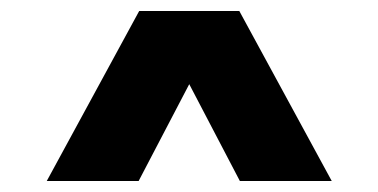

<svg xmlns="http://www.w3.org/2000/svg" viewBox="-20 -720 688 349"><path d="M65 -391 233 -700H415L583 -391H416L324 -567L232 -391Z"/></svg>

Font: Geologica Black
Style: Regular
Weight: 900
Designer: Sindre Bremnes, Frode Helland
Foundry: Monokrom Skriftforlag AS
Version: Version 1.010;gftools[0.9.28]